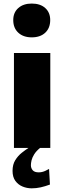

<svg xmlns="http://www.w3.org/2000/svg" viewBox="-20 -823 353 1068"><path d="M57.6 0V-528.3H259.8V0ZM156.7 -615.2Q109.9 -615.2 81.8 -641.1Q53.7 -667 53.7 -711.4Q53.7 -753.4 81.8 -778.3Q109.9 -803.2 156.7 -803.2Q204.1 -803.2 231.7 -778.3Q259.3 -753.4 259.3 -711.4Q259.3 -667 231.7 -641.1Q204.1 -615.2 156.7 -615.2ZM156.2 224.6Q129.9 224.6 105.5 214.6Q81.1 204.6 65.4 183.1Q49.8 161.6 49.8 127.4Q49.8 92.3 64.9 67.9Q80.1 43.5 100.8 27.1Q121.6 10.7 138.2 0H202.6Q181.2 17.6 170.2 35.4Q159.2 53.2 155.5 68.8Q151.9 84.5 151.9 96.2Q151.9 112.3 161.9 124Q171.9 135.7 195.3 135.7Q213.9 135.7 231.4 127.7Q249 119.6 252.9 116.7L257.8 203.6Q231.4 213.4 206.8 219Q182.1 224.6 156.2 224.6Z"/></svg>

Font: Comme Black
Style: Regular
Weight: 900
Version: Version 1.000;gftools[0.9.27]